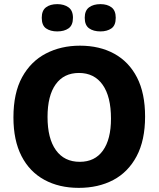

<svg xmlns="http://www.w3.org/2000/svg" viewBox="-20 -895 767 929"><path d="M361 14Q266 14 194.5 -25Q123 -64 84 -140Q45 -216 45 -327Q45 -445 87 -521.5Q129 -598 202 -636Q275 -674 367 -674Q462 -674 533 -635Q604 -596 643 -520Q682 -444 682 -331Q682 -216 641 -139Q600 -62 528 -24Q456 14 361 14ZM366 -112Q439 -112 478 -166.5Q517 -221 517 -321Q517 -428 476.5 -485Q436 -542 362 -542Q289 -542 249.5 -487Q210 -432 210 -329Q210 -225 250.5 -168.5Q291 -112 366 -112ZM466 -743Q432 -743 411 -758Q390 -773 390 -809Q390 -844 411 -859.5Q432 -875 466 -875Q499 -875 519.5 -859.5Q540 -844 540 -809Q540 -772 519 -757.5Q498 -743 466 -743ZM257 -743Q224 -743 203 -757.5Q182 -772 182 -809Q182 -844 202.5 -859.5Q223 -875 257 -875Q290 -875 311.5 -859.5Q333 -844 333 -809Q333 -773 312 -758Q291 -743 257 -743Z"/></svg>

Font: Bricolage Grotesque 12pt ExtraBold
Style: Regular
Weight: 800
Designer: Mathieu Triay
Foundry: Atelier Triay
Version: Version 1.001; ttfautohint (v1.8.4.7-5d5b);gftools[0.9.33.de